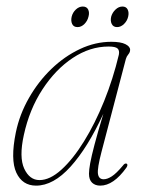

<svg xmlns="http://www.w3.org/2000/svg" viewBox="-20 -561 440 588"><path d="M291 -96.5Q277.5 -45 280 -28.5Q282.5 -12 297.5 -12Q308.5 -12 322.2 -20.8Q336 -29.5 356.5 -54Q362.5 -62.5 368.5 -59.5Q372.5 -56 367 -47.5Q327.5 7.5 287 7.5Q271.5 7.5 262 -1.5Q252.5 -10.5 252.5 -29Q252.5 -40.5 256.2 -61.2Q260 -82 269.5 -118.2Q279 -154.5 296.5 -212.5Q248.5 -108.5 196 -50.5Q143.5 7.5 90.5 7.5Q48.5 7.5 30 -32.2Q11.5 -72 28.5 -155.5Q40 -211 68.8 -261.2Q97.5 -311.5 137.5 -350Q177.5 -388.5 224.8 -410.8Q272 -433 321 -433Q349.5 -433 364 -425.8Q378.5 -418.5 378.5 -408.5Q378.5 -401 373 -394.5Q367.5 -388 365.5 -380.5ZM53 -147.5Q38 -79.5 54.2 -44.5Q70.5 -9.5 101 -9.5Q133 -9.5 168.2 -41.5Q203.5 -73.5 237.2 -128Q271 -182.5 298.8 -251.2Q326.5 -320 344 -393.5Q346.5 -406.5 340 -412.5Q333.5 -418.5 312.5 -418.5Q255.5 -418.5 202.8 -383.5Q150 -348.5 110 -287.2Q70 -226 53 -147.5ZM217.5 -478Q205.5 -478 201 -487.5Q196.5 -497 199.5 -510Q202.5 -522.5 212.2 -531.8Q222 -541 233.5 -541Q245.5 -541 250 -531.8Q254.5 -522.5 251 -510Q248 -497 238.5 -487.5Q229 -478 217.5 -478ZM338.5 -478Q327 -478 322.2 -487.5Q317.5 -497 320.5 -510Q324 -522.5 333.8 -531.8Q343.5 -541 355 -541Q366.5 -541 371 -531.8Q375.5 -522.5 372.5 -510Q369.5 -497 359.8 -487.5Q350 -478 338.5 -478Z"/></svg>

Font: Fraunces 144pt Soft Thin
Style: Italic
Weight: 100
Italic angle: -16°
Version: Version 1.000;[0bf87f6ff]